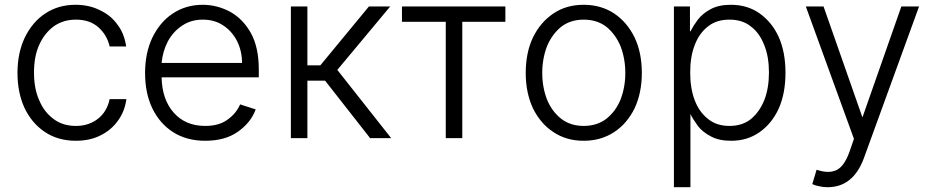

<svg xmlns="http://www.w3.org/2000/svg" viewBox="-20 -575 3895 802"><path d="M167 -24Q112 -61 82 -125Q53 -189 53 -270Q53 -353 83 -417Q115 -483 168 -518Q223 -555 295 -555Q352 -555 396 -533Q442 -512 470 -473Q499 -436 507 -381H438Q427 -429 391 -461Q355 -493 297 -493Q245 -493 206 -466Q166 -437 144 -388Q122 -340 122 -272Q122 -204 144 -156Q164 -107 205 -77Q243 -49 297 -49Q350 -49 388 -78Q427 -108 438 -161H508Q501 -109 472 -70Q444 -31 399 -9Q355 13 297 13Q222 13 167 -24Z M703 -23Q647 -59 616 -123Q586 -186 586 -270Q586 -353 616 -417Q648 -483 701 -518Q756 -555 827 -555Q886 -555 941 -526Q995 -496 1028 -437Q1061 -377 1061 -285V-252H655Q657 -159 706 -104Q755 -49 837 -49Q895 -49 930 -75Q966 -100 983 -139L1048 -118Q1028 -63 974 -25Q921 13 837 13Q760 13 703 -23ZM970 -404Q948 -446 912 -469Q876 -493 827 -493Q778 -493 741 -468Q704 -444 681 -402Q660 -362 655 -312H991Q991 -362 970 -404Z M1264 -548V-302H1318L1521 -548H1610L1389 -283L1614 2H1526L1338 -238H1264V2H1195V-548Z M2091 -548V-484H1911V2H1842V-484H1659V-548Z M2292 -23Q2238 -58 2206 -123Q2176 -188 2176 -270Q2176 -355 2206 -418Q2237 -482 2292 -519Q2346 -555 2418 -555Q2490 -555 2545 -519Q2600 -482 2631 -418Q2661 -355 2661 -270Q2661 -188 2631 -123Q2599 -58 2545 -23Q2490 13 2418 13Q2346 13 2292 -23ZM2513 -79Q2552 -110 2572 -159Q2592 -211 2592 -270Q2592 -330 2572 -382Q2551 -432 2513 -463Q2474 -493 2418 -493Q2363 -493 2324 -463Q2286 -432 2265 -382Q2245 -330 2245 -270Q2245 -211 2265 -159Q2285 -110 2324 -79Q2363 -49 2418 -49Q2474 -49 2513 -79Z M2862 -548V-444H2864Q2876 -467 2895 -493Q2915 -519 2949 -537Q2982 -555 3033 -555Q3102 -555 3153 -519Q3205 -482 3233 -420Q3261 -357 3261 -271Q3261 -185 3233 -122Q3205 -60 3153 -23Q3102 13 3034 13Q2983 13 2950 -5Q2915 -23 2895 -49Q2872 -81 2864 -99V207H2795V-548ZM2882 -156Q2901 -106 2939 -77Q2974 -49 3027 -49Q3081 -49 3117 -78Q3153 -108 3173 -158Q3192 -208 3192 -272Q3192 -337 3173 -385Q3153 -437 3117 -464Q3082 -493 3027 -493Q2973 -493 2938 -465Q2901 -437 2882 -387Q2863 -339 2863 -272Q2863 -206 2882 -156Z M3402 203Q3385 200 3373 194L3391 134Q3418 143 3439 143Q3456 143 3473 136Q3506 121 3528 60L3547 5L3346 -548H3420L3582 -86H3583L3745 -548H3819L3588 87Q3543 207 3437 207Q3417 207 3402 203Z"/></svg>

Font: Sinter Normal
Style: Regular
Weight: 350
Foundry: Adobe & rsms
Version: Version 1.000